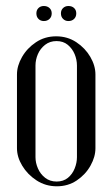

<svg xmlns="http://www.w3.org/2000/svg" viewBox="-20 -622 378 646"><path d="M37.1 -123.2Q37.1 -93.6 54.9 -64.2Q72.6 -34.8 103 -15Q133.4 4.8 171.2 4.8Q209.1 4.8 238.4 -15Q267.8 -34.8 284.4 -64.5Q301.1 -94.2 301.1 -123.2V-371.4Q301.1 -401 283.9 -430.6Q266.6 -460.2 236.8 -480Q206.9 -499.8 169 -499.8Q130.8 -499.8 100.9 -479.8Q71.1 -459.9 54.1 -430.2Q37.1 -400.6 37.1 -371.4ZM99.4 -401.5Q99.4 -421.1 107.5 -439.9Q115.6 -458.6 131.7 -471.2Q147.8 -483.8 170.1 -483.8Q192.8 -483.8 208 -471.2Q223.2 -458.6 231.1 -439.9Q238.9 -421.1 238.9 -401.5V-93.1Q238.9 -74.1 231.2 -55.1Q223.6 -36 208.4 -23.6Q193.1 -11.2 170.5 -11.2Q148.1 -11.2 132.1 -23.6Q116 -36 107.7 -55.1Q99.4 -74.1 99.4 -93.1ZM102.4 -577Q102.4 -565.5 109.4 -558.4Q116.4 -551.2 127.5 -551.2Q139.2 -551.2 146.6 -558.4Q154 -565.5 154 -577Q154 -588.1 146.6 -594.9Q139.2 -601.8 127.5 -601.8Q116.4 -601.8 109.4 -594.9Q102.4 -588.1 102.4 -577ZM185 -577Q185 -565.5 192.2 -558.4Q199.4 -551.2 210.1 -551.2Q222.2 -551.2 229.4 -558.4Q236.6 -565.5 236.6 -577Q236.6 -588.1 229.4 -594.9Q222.2 -601.8 210.1 -601.8Q199.4 -601.8 192.2 -594.9Q185 -588.1 185 -577Z"/></svg>

Font: Emberly Black
Style: Regular
Weight: 900
Designer: Rajesh Rajput
Foundry: Rajesh Rajput
Version: Version 1.000